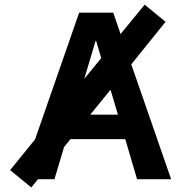

<svg xmlns="http://www.w3.org/2000/svg" viewBox="-20 -786 804 842"><path d="M24.4 -40 133.8 -174.8 327.1 -730.5H476.6L508.8 -636.7L614.3 -765.6L706.1 -690.4L555.7 -503.9L730.5 0H581.1L529.3 -175.8H289.1L260.7 -140.6L218.8 0H146.5L117.2 36.1ZM349.6 -440.4 423.8 -531.2 401.4 -607.4H399.4ZM376 -283.2H497.1L464.8 -392.6Z"/></svg>

Font: GenEi M Gothic v2 Bold
Style: Regular
Weight: 700
Version: Version 2.0